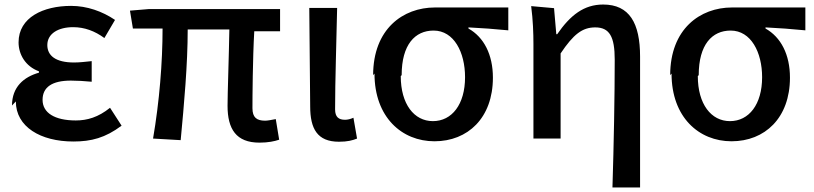

<svg xmlns="http://www.w3.org/2000/svg" viewBox="-20 -580 3597 848"><path d="M50 -132C50 -20 159 45 304 45C383 45 445 29 517 -25L466 -104C414 -62 365 -48 315 -48C221 -48 168 -82 168 -139C168 -195 210 -224 293 -224C322 -224 352 -222 385 -219V-310C356 -307 331 -304 307 -304C226 -304 189 -334 189 -381C189 -432 238 -460 303 -460C353 -460 399 -443 441 -412L488 -492C432 -530 364 -554 294 -554C171 -554 62 -503 62 -393C62 -340 92 -287 152 -265V-259C85 -240 33 -196 33 -114Z M567 -454H698C698 -305 684 -131 656 32L778 39C793 -120 809 -295 809 -450H993C991 -332 985 -166 985 -113C985 -10 1023 50 1126 50C1164 50 1193 44 1213 37L1198 -54C1177 -50 1162 -47 1151 -47C1114 -47 1095 -61 1095 -102C1095 -148 1096 -320 1103 -442H1217V-540H638L554 -533Z M1350 -110C1350 -12 1381 46 1477 46C1515 46 1537 40 1557 32L1541 -60C1528 -54 1515 -51 1504 -51C1476 -51 1460 -63 1460 -97C1460 -224 1466 -394 1469 -545H1346Z M1634 -255C1634 -62 1755 44 1899 44C2046 44 2157 -59 2157 -237C2157 -339 2117 -416 2049 -454V-459C2112 -456 2161 -452 2225 -446V-547H1901C1760 -547 1628 -452 1628 -248ZM1754 -248C1754 -383 1813 -445 1895 -445C1985 -445 2034 -349 2034 -239C2034 -119 1976 -45 1892 -45C1809 -45 1750 -120 1750 -244Z M2326 -553C2334 -491 2336 -433 2336 -386V32H2456V-344C2513 -429 2552 -459 2609 -459C2672 -459 2695 -418 2695 -317C2695 -159 2691 60 2685 248H2807V-330C2807 -478 2760 -560 2644 -560C2559 -560 2499 -513 2441 -429H2437L2427 -544Z M2946 -255C2946 -62 3067 44 3211 44C3358 44 3469 -59 3469 -237C3469 -339 3429 -416 3361 -454V-459C3424 -456 3473 -452 3537 -446V-547H3213C3072 -547 2940 -452 2940 -248ZM3066 -248C3066 -383 3125 -445 3207 -445C3297 -445 3346 -349 3346 -239C3346 -119 3288 -45 3204 -45C3121 -45 3062 -120 3062 -244Z"/></svg>

Font: GenEiGothic-pro-SemiBold
Style: Regular
Weight: 500
Designer: Ryoko NISHIZUKA (kana & ideographs); Paul D. Hunt (Latin, Greek & Cyrillic); Wenlong ZHANG (bopomofo); Sandoll Communica
Foundry: Adobe Systems Incorporated; o_tamon
Version: Version 1.000.140830